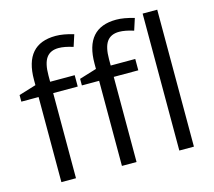

<svg xmlns="http://www.w3.org/2000/svg" viewBox="-108 -897 1147 1029"><g transform="rotate(-15 466.0 -382.5)"><path d="M663.1 -472.2H526.9V0H445.8V-472.2H350.1V-508.8L445.8 -538.1V-567.9Q445.8 -765.1 618.2 -765.1Q660.6 -765.1 717.8 -748L696.8 -683.1Q649.9 -698.2 616.7 -698.2Q570.8 -698.2 548.8 -667.7Q526.9 -637.2 526.9 -569.8V-535.2H663.1ZM327.1 -472.2H190.9V0H109.9V-472.2H14.2V-508.8L109.9 -538.1V-567.9Q109.9 -765.1 282.2 -765.1Q324.7 -765.1 381.8 -748L360.8 -683.1Q314 -698.2 280.8 -698.2Q234.9 -698.2 212.9 -667.7Q190.9 -637.2 190.9 -569.8V-535.2H327.1ZM845.2 0H764.2V-759.8H845.2Z"/></g></svg>

Font: HunimalSansv1.5
Style: Regular
Weight: 400
Foundry: Ascender Corporation
Version: Version 1.10